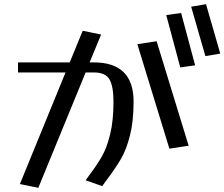

<svg xmlns="http://www.w3.org/2000/svg" viewBox="-20 -853 1072 917"><path d="M789 -143 881 -157 728 -656 636 -642ZM618 -368Q618 -555 428 -555H408L463 -688L375 -706L313 -555H66V-507H293L75 26L163 44L389 -507H428Q484 -507 503 -473.5Q522 -440 522 -368Q522 -276 506 -211.5Q490 -147 467.5 -107.5Q445 -68 412 -24L389 8L468 36L495 -1Q533 -52 558 -94.5Q583 -137 600.5 -205Q618 -273 618 -368ZM841 -531 912 -541 845 -791 774 -781ZM893 -821 961 -585 1032 -597 964 -833Z"/></svg>

Font: LXGW Marker Gothic
Style: Regular
Weight: 400
Version: Version 1.001